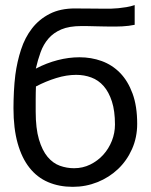

<svg xmlns="http://www.w3.org/2000/svg" viewBox="-20 -722 590 751"><path d="M429.7 -234.9C429.7 -212.7 425.6 -191.4 417.5 -170.9C409.3 -150.4 398.1 -132.2 383.8 -116.5C369.5 -100.7 352.5 -88 333 -78.4C313.5 -68.8 292.3 -64 269.5 -64C250.7 -64 232.2 -67.2 214.1 -73.7C196 -80.2 180 -91.9 166 -108.6C152 -125.4 140.8 -148.1 132.3 -176.8C123.9 -205.4 119.6 -241.7 119.6 -285.6V-307.9V-334.2C119.6 -343.2 119.7 -352 119.9 -360.6C120 -369.2 120.3 -377 120.6 -383.8C146.6 -397.5 173.1 -408.4 200 -416.7C226.8 -425 252.8 -429.2 277.8 -429.2C299 -429.2 318.8 -425.8 337.2 -418.9C355.6 -412.1 371.6 -401 385.3 -385.5C398.9 -370 409.7 -349.9 417.7 -325.2C425.7 -300.5 429.7 -270.3 429.7 -234.9ZM506.8 -702.1C496.4 -698.6 485.7 -695.9 474.6 -694.1C463.5 -692.3 453 -690.9 443.1 -689.9C433.2 -689 424.2 -688.4 416 -688.2C407.9 -688.1 401.5 -688 397 -688C389.2 -688 379.6 -688.1 368.4 -688.2C357.2 -688.4 345.7 -688.5 334 -688.5C322.3 -688.5 311 -688.6 300 -688.7C289.1 -688.9 280.3 -689 273.4 -689C234.7 -689 201.6 -681.9 174.1 -667.7C146.6 -653.6 123.6 -634.6 105.2 -610.8C86.8 -587.1 72.5 -559.5 62.3 -528.1C52 -496.7 44.6 -463.7 40 -429.2C37.4 -408.7 35.6 -386.8 34.4 -363.5C33.3 -340.3 32.7 -318.7 32.7 -298.8C32.7 -245.8 38.2 -200 49.1 -161.4C60 -122.8 75.4 -90.9 95.5 -65.7C115.5 -40.4 139.8 -21.7 168.5 -9.5C197.1 2.7 229.2 8.8 264.6 8.8C298.5 8.8 330.6 2.7 361.1 -9.5C391.5 -21.7 418.3 -38.7 441.4 -60.5C464.5 -82.4 482.8 -108.4 496.3 -138.7C509.8 -168.9 516.6 -202 516.6 -237.8C516.6 -283.7 510.6 -323.1 498.5 -356C486.5 -388.8 470.2 -415.8 449.7 -436.8C429.2 -457.8 405.3 -473.2 377.9 -483.2C350.6 -493.1 321.6 -498 291 -498C263 -498 234.5 -494.3 205.6 -486.8C176.6 -479.3 148.1 -468.3 120.1 -453.6C125.3 -476.4 131.6 -497.9 138.9 -518.1C146.2 -538.2 156.4 -555.9 169.4 -571C182.5 -586.2 199.2 -598.1 219.7 -606.9C240.2 -615.7 266.6 -620.1 298.8 -620.1C305 -620.1 313.6 -620 324.5 -619.9C335.4 -619.7 346.7 -619.5 358.4 -619.1C370.1 -618.8 381.1 -618.6 391.4 -618.4C401.6 -618.2 409.2 -618.2 414.1 -618.2H434.8C442.5 -618.2 450.4 -618.4 458.7 -618.9C467 -619.4 475.3 -620.1 483.4 -621.1C491.5 -622.1 499.3 -623.4 506.8 -625Z"/></svg>

Font: CodeNewRoman Nerd Font Mono
Style: Regular
Weight: 400
Monospace: yes
Designer: Sam Radian
Foundry: Code New Roman
Version: Version 2.00 November 29, 2014;Nerd Fonts 3.2.1